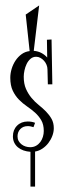

<svg xmlns="http://www.w3.org/2000/svg" viewBox="-20 -696 244 711"><path d="M92.8 -133.8Q79.1 -134.8 67.1 -138.9Q55.2 -143.1 46.4 -150.4Q37.6 -157.7 32.7 -168Q27.8 -178.2 27.8 -190.9Q27.8 -215.3 43.2 -230.7Q58.6 -246.1 83 -246.1Q89.8 -246.1 96.9 -244.9Q104 -243.7 109.9 -241.2L104 -225.1Q99.6 -226.6 94 -227.8Q88.4 -229 83 -229Q65.9 -229 55.4 -218.3Q44.9 -207.5 44.9 -190.9Q44.9 -181.2 49.1 -173.8Q53.2 -166.5 59.8 -161.4Q66.4 -156.2 74.7 -153.6Q83 -150.9 91.8 -150.9Q104 -150.9 113.5 -156.2Q123 -161.6 129.4 -170.2Q135.7 -178.7 138.9 -189.5Q142.1 -200.2 142.1 -210.9Q142.1 -234.9 132.8 -250.7Q123.5 -266.6 109.9 -278.8Q96.2 -291 80.1 -302Q64 -313 50.3 -326.9Q36.6 -340.8 27.3 -360.1Q18.1 -379.4 18.1 -408.2Q18.1 -424.3 23.2 -441.2Q28.3 -458 37.6 -471.9Q46.9 -485.8 60.1 -495.4Q73.2 -504.9 89.8 -506.8L75.2 -642.1L125 -675.8L105 -507.8Q121.6 -506.3 134 -499.5Q146.5 -492.7 154.8 -482.9L153.8 -548.8L170.9 -549.8L173.8 -383.8H157.2L155.8 -439Q155.8 -447.8 152.3 -456.1Q148.9 -464.4 143.1 -470.9Q137.2 -477.5 129.6 -481.7Q122.1 -485.8 113.8 -485.8Q101.6 -485.8 92.8 -478Q84 -470.2 78.6 -459Q73.2 -447.8 70.6 -435.1Q67.9 -422.4 67.9 -412.1Q67.9 -385.7 76.2 -366.9Q84.5 -348.1 96.7 -333.5Q108.9 -318.8 123.5 -307.1Q138.2 -295.4 150.4 -283Q162.6 -270.5 170.9 -255.9Q179.2 -241.2 179.2 -221.2Q179.2 -207 173.8 -192.9Q168.5 -178.7 159.2 -166.5Q149.9 -154.3 137.2 -145.8Q124.5 -137.2 109.9 -134.8V-4.9H92.8Z"/></svg>

Font: Bigelow Rules
Style: Regular
Weight: 400
Designer: Astigmatic (AOETI)
Foundry: Astigmatic (AOETI)
Version: Version 1.001